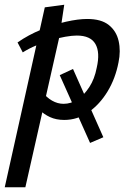

<svg xmlns="http://www.w3.org/2000/svg" viewBox="-50 -501 558 810"><path d="M-30 289 139 -470 221 -481 201 -348 57 289ZM330 102 202 -184 258 -210 386 78ZM221 5Q187 5 161 -7Q135 -19 117.5 -37Q100 -55 92 -75L127 -115Q146 -90 169.5 -76.5Q193 -63 218 -63Q250 -63 277.5 -81.5Q305 -100 327 -134Q349 -168 358 -215Q373 -280 352.5 -315.5Q332 -351 274 -351Q254 -351 225.5 -346Q197 -341 165.5 -331.5Q134 -322 103.5 -309.5Q73 -297 46 -280L24 -322Q70 -354 124 -376Q178 -398 229 -409.5Q280 -421 318 -421Q377 -421 409 -395.5Q441 -370 450.5 -328Q460 -286 450 -238Q437 -170 404 -115.5Q371 -61 324 -28Q277 5 221 5Z"/></svg>

Font: Ysabeau SemiBold
Style: Italic
Weight: 600
Italic angle: -12°
Designer: Christian Thalmann (Catharsis Fonts)
Version: Version 2.002